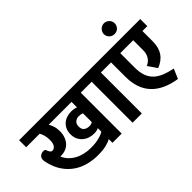

<svg xmlns="http://www.w3.org/2000/svg" viewBox="-108 -1325 1808 1808"><g transform="rotate(-45 796.5 -421.0)"><path d="M594 -49Q570 -35 526.5 -24Q483 -13 414 -13Q349 -13 287.5 -29Q226 -45 174.5 -79.5Q123 -114 84.5 -168Q46 -222 26 -297Q24 -306 20.5 -321.5Q17 -337 17 -350Q17 -380 41.5 -395.5Q66 -411 99 -402L111 -375Q122 -347 142 -347Q165 -347 181 -369Q197 -391 197 -434Q197 -472 189 -499.5Q181 -527 170 -545H-10V-639H800V-545H717V0H594ZM594 -196Q586 -191 571 -187Q556 -183 533 -183Q501 -183 472 -193Q443 -203 420.5 -222.5Q398 -242 384.5 -270.5Q371 -299 371 -336Q371 -371 383 -398.5Q395 -426 416 -445Q437 -464 466 -474Q495 -484 528 -484Q547 -484 565 -480.5Q583 -477 594 -472V-545H290Q302 -526 312 -495.5Q322 -465 322 -427Q322 -388 310.5 -356.5Q299 -325 279 -302.5Q259 -280 230 -268Q201 -256 167 -256H156Q170 -221 196 -193.5Q222 -166 256.5 -147Q291 -128 332.5 -118.5Q374 -109 419 -109Q480 -109 527.5 -121.5Q575 -134 594 -149ZM594 -276V-392Q577 -402 548 -402Q519 -402 498 -385Q477 -368 477 -333Q477 -295 499 -279.5Q521 -264 550 -264Q579 -264 594 -276Z M862 -545H780V-639H1068V-545H985V0H862Z M1603 -639V-545H1538V-410Q1538 -327 1503.5 -274.5Q1469 -222 1396 -193L1334 -283Q1374 -300 1394.5 -333Q1415 -366 1415 -411V-545H1243V-356Q1243 -291 1258.5 -246Q1274 -201 1305.5 -170Q1337 -139 1385 -119Q1433 -99 1497 -86L1455 11Q1120 -42 1120 -353V-545H1048V-639Z M1260 -782Q1260 -795 1265.5 -807.5Q1271 -820 1280.5 -830Q1290 -840 1303.5 -846.5Q1317 -853 1333 -853Q1349 -853 1362.5 -846.5Q1376 -840 1385.5 -830Q1395 -820 1400 -807.5Q1405 -795 1405 -782Q1405 -752 1385 -731Q1365 -710 1333 -710Q1301 -710 1280.5 -731Q1260 -752 1260 -782Z"/></g></svg>

Font: Ek Mukta
Style: Bold
Weight: 700
Designer: Girish Dalvi and Yashodeep Gholap
Foundry: Ek Type
Version: Version 2.538;PS 1.002;hotconv 16.6.51;makeotf.lib2.5.65220;